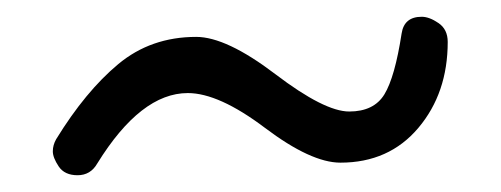

<svg xmlns="http://www.w3.org/2000/svg" viewBox="-20 -441 598 229"><path d="M459 -401Q462 -421 483 -421Q492 -421 503 -413.5Q514 -406 514 -391Q514 -330 479 -288.5Q444 -247 386 -247Q351 -247 296 -288.5Q241 -330 204 -330Q148 -330 96 -246Q88 -232 72.5 -232Q57 -232 50 -242.5Q43 -253 43 -260.5Q43 -268 47 -275Q82 -332 121 -364.5Q160 -397 214 -397Q250 -397 308.5 -352.5Q367 -308 396.5 -308Q426 -308 438.5 -328.5Q451 -349 459 -401Z"/></svg>

Font: Handlee
Style: Regular
Weight: 400
Designer: Joe Prince
Foundry: Joe Prince
Version: Version 1.001